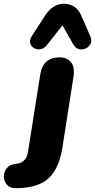

<svg xmlns="http://www.w3.org/2000/svg" viewBox="-130 -804 502 1014"><path d="M-42 190Q-76 191 -92.5 172.5Q-109 154 -109.5 129.5Q-110 105 -95 85Q-80 65 -50 62Q-22 60 -4.5 45Q13 30 18 -3L83 -413Q98 -501 184 -501Q226 -501 246 -474Q266 -447 258 -398L200 -27Q183 83 129 135.5Q75 188 -42 190ZM346 -615Q357 -592 349 -574.5Q341 -557 324 -548.5Q307 -540 288.5 -544Q270 -548 258 -568L200 -670L117 -565Q102 -547 83.5 -544Q65 -541 49.5 -550Q34 -559 29.5 -576Q25 -593 39 -615L107 -720Q126 -750 150.5 -767Q175 -784 207 -784Q272 -784 299 -722Z"/></svg>

Font: Nunito Black
Style: Italic
Weight: 900
Italic angle: -9°
Designer: Vernon Adams
Foundry: Vernon Adams
Version: Version 3.601; ttfautohint (v1.8.2.53-6de2)